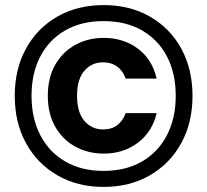

<svg xmlns="http://www.w3.org/2000/svg" viewBox="-20 -729 814 755"><path d="M387 6Q284 6 205 -40Q126 -86 82 -166.5Q38 -247 38 -352Q38 -457 82 -537.5Q126 -618 205 -663.5Q284 -709 387 -709Q491 -709 570 -663.5Q649 -618 693 -537.5Q737 -457 737 -352Q737 -247 693 -166.5Q649 -86 570 -40Q491 6 387 6ZM387 -57Q475 -57 538.5 -94Q602 -131 636.5 -197.5Q671 -264 671 -352Q671 -441 636.5 -507Q602 -573 538.5 -609.5Q475 -646 387 -646Q300 -646 236.5 -609.5Q173 -573 138.5 -507Q104 -441 104 -352Q104 -264 138.5 -197.5Q173 -131 236.5 -94Q300 -57 387 -57ZM388 -125Q326 -125 276 -152.5Q226 -180 197 -231Q168 -282 168 -352Q168 -423 197 -474Q226 -525 276 -552.5Q326 -580 388 -580Q466 -580 522.5 -537.5Q579 -495 596 -420H474Q464 -450 441 -467Q418 -484 385 -484Q341 -484 312 -451Q283 -418 283 -352Q283 -287 312 -253.5Q341 -220 385 -220Q420 -220 442 -237.5Q464 -255 474 -284H596Q579 -211 522.5 -168Q466 -125 388 -125Z"/></svg>

Font: Host Grotesk Black
Style: Regular
Weight: 900
Designer: Doğukan Karapınar based on Poppins by Indian Type Foundry, Jonny Pinhorn
Foundry: Element Type
Version: Version 1.000; ttfautohint (v1.8.4.7-5d5b);gftools[0.9.33]